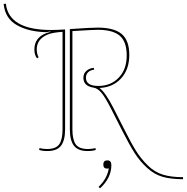

<svg xmlns="http://www.w3.org/2000/svg" viewBox="-160 -814 1021 1050"><path d="M196 -107Q196 -47 174 -17.5Q152 12 99 12Q72 12 54 6L56 -4Q78 1 96 1Q146 1 164 -25Q182 -51 182 -107V-640Q126 -636 100 -625Q41 -600 41 -544Q41 -520 51 -501L43 -495Q28 -512 28 -543Q28 -609 94 -633Q106 -637 116 -640V-642L93 -638Q-3 -640 -67.5 -676.5Q-132 -713 -140 -792L-128 -794Q-112 -650 120 -650Q152 -650 196 -653ZM222 -107V-655Q336 -663 374 -663Q464 -663 505.5 -628Q547 -593 547 -513.5Q547 -434 502 -385Q457 -336 384 -333Q417 -308 459 -226L519 -108Q558 -30 584.5 12Q611 54 648 90.5Q685 127 730.5 141Q776 155 841 155V166Q775 166 729.5 153Q684 140 645 104.5Q606 69 577 24Q548 -21 507 -102L447 -220Q415 -283 394 -307.5Q373 -332 350 -335Q296 -344 296 -389Q296 -412 312.5 -426.5Q329 -441 353 -443L355 -433Q335 -431 322.5 -419.5Q310 -408 310 -389Q310 -344 378 -344Q446 -344 489.5 -389.5Q533 -435 533 -510.5Q533 -586 495 -618.5Q457 -651 375 -651Q350 -651 236 -644V-107Q236 -51 254 -25Q272 1 322 1Q340 1 362 -4L364 6Q346 12 319 12Q266 12 244 -17.5Q222 -47 222 -107ZM425 108Q405 108 405 85.5Q405 63 427 63Q449 63 449 89Q449 159 387 216L379 208Q427 162 435 106Q431 108 425 108Z"/></svg>

Font: Almendra Display
Style: Regular
Weight: 400
Designer: Ana Sanfelippo
Foundry: Ana Sanfelippo
Version: Version 1.004